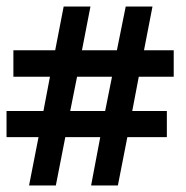

<svg xmlns="http://www.w3.org/2000/svg" viewBox="-21 -538 571 588"><path d="M68 30 97 -118H-1V-198H112L132 -303H20V-384H148L174 -518H256L230 -384H337L364 -518H446L420 -384H511V-303H404L384 -198H490V-118H369L340 30H258L286 -118H179L150 30ZM194 -198H301L322 -303H215Z"/></svg>

Font: Faustina Light SemiBold
Style: Italic
Weight: 600
Italic angle: -8°
Version: Version 1.200